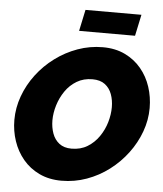

<svg xmlns="http://www.w3.org/2000/svg" viewBox="-60 -954 858 1012"><g transform="rotate(5 369.0 -448.0)"><path d="M303 6Q237 6 185.5 -18.5Q134 -43 99 -85Q64 -127 46 -180.5Q28 -234 28 -292Q28 -356 50.5 -418Q73 -480 113.5 -533.5Q154 -587 208.5 -627.5Q263 -668 327 -691Q391 -714 460 -714Q526 -714 577 -689.5Q628 -665 663 -623Q698 -581 715.5 -527.5Q733 -474 733 -416Q733 -352 710.5 -290.5Q688 -229 648 -175.5Q608 -122 554 -81Q500 -40 436 -17Q372 6 303 6ZM341 -167Q389 -167 425 -189Q461 -211 485.5 -246.5Q510 -282 522 -323Q534 -364 534 -403Q534 -440 522.5 -471.5Q511 -503 486 -522Q461 -541 420 -541Q373 -541 337 -519.5Q301 -498 277 -463Q253 -428 240.5 -387Q228 -346 228 -307Q228 -270 239.5 -238Q251 -206 276 -186.5Q301 -167 341 -167ZM327 -789 351 -902H647L623 -789Z"/></g></svg>

Font: Raleway Thin Black
Style: Italic
Weight: 900
Italic angle: -12°
Version: Version 4.026